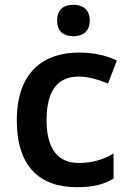

<svg xmlns="http://www.w3.org/2000/svg" viewBox="-20 -770 539 800"><path d="M286 -750C248 -750 218 -733 218 -684C218 -637 248 -619 286 -619C322 -619 354 -637 354 -684C354 -733 322 -750 286 -750ZM300 10C369 10 412 -1 453 -26V-130C411 -106 367 -91 307 -91C221 -91 174 -151 174 -269C174 -390 218 -451 309 -451C348 -451 390 -438 430 -422L467 -518C430 -536 375 -551 310 -551C158 -551 50 -467 50 -268C50 -76 146 10 300 10Z"/></svg>

Font: Noto Sans Kayah Li SemiBold
Style: Regular
Weight: 600
Designer: Monotype Design Team, Sérgio Martins
Foundry: Monotype Imaging Inc.
Version: Version 2.002